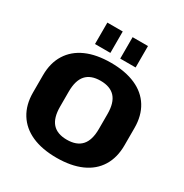

<svg xmlns="http://www.w3.org/2000/svg" viewBox="-209 -1091 1212 1265"><g transform="rotate(30 397.0 -458.5)"><path d="M397 11Q287 11 209.5 -23.5Q132 -58 90.5 -124.5Q49 -191 49 -284V-416Q49 -509 90.5 -575.5Q132 -642 209.5 -676.5Q287 -711 397 -711Q507 -711 585 -676.5Q663 -642 704 -575.5Q745 -509 745 -416V-284Q745 -191 704 -124.5Q663 -58 585 -23.5Q507 11 397 11ZM397 -126Q471 -126 508 -167Q545 -208 545 -293V-407Q545 -492 508 -533Q471 -574 397 -574Q323 -574 286.5 -533Q250 -492 250 -407V-293Q250 -208 286.5 -167Q323 -126 397 -126ZM360 -928V-765H243V-928ZM552 -928V-765H435V-928Z"/></g></svg>

Font: Pathway Extreme 28pt ExtraBold
Style: Regular
Weight: 800
Designer: Eduardo Rodriguez Tunni
Foundry: Eduardo Rodriguez Tunni
Version: Version 1.001;gftools[0.9.26]